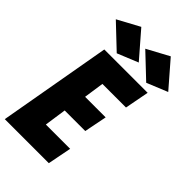

<svg xmlns="http://www.w3.org/2000/svg" viewBox="-322 -1051 1141 1141"><g transform="rotate(45 248.5 -480.5)"><path d="M-37.6 0H332.5L361.8 -149.9H157.7L177.7 -288.1H350.6L378.9 -431.2H206.1L224.6 -558.1H422.9L452.1 -710.9H87.9ZM156.2 -747.1 287.6 -800.8 148.4 -961.4 9.3 -886.2ZM403.8 -747.1 535.2 -800.8 396 -961.4 256.8 -886.2Z"/></g></svg>

Font: Roboto Flex Super Cond Black
Style: Italic
Weight: 900
Width: 3
Italic angle: -10°
Designer: Berlow after Robertson
Foundry: Google
Version: Version 3.200;Glyphs 3.3 (3311)